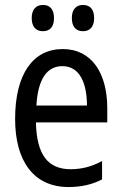

<svg xmlns="http://www.w3.org/2000/svg" viewBox="-20 -745 494 775"><path d="M153 -619C181 -619 198 -636 198 -672C198 -708 181 -725 154 -725C126 -725 108 -708 108 -672C108 -637 125 -619 153 -619ZM315 -619C342 -619 360 -636 360 -672C360 -708 343 -725 315 -725C288 -725 270 -708 270 -672C270 -637 287 -619 315 -619ZM257 10C306 10 353 0 392 -21V-95C348 -71 307 -62 265 -62C172 -62 128 -122 125 -251H413V-308C413 -447 352 -547 233 -547C114 -547 41 -447 41 -265C41 -96 115 10 257 10ZM127 -319C133 -425 169 -478 232 -478C303 -478 331 -407 331 -319Z"/></svg>

Font: Noto Sans Condensed
Style: Regular
Weight: 400
Width: 3
Designer: Monotype Design Team
Foundry: Monotype Imaging Inc.
Version: Version 2.013